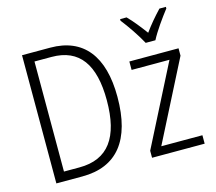

<svg xmlns="http://www.w3.org/2000/svg" viewBox="-107 -899 1162 1033"><g transform="rotate(-15 473.5 -382.5)"><path d="M899 -765H863C829 -729 800 -695 771 -655C743 -693 709 -736 680 -765H644V-756C676 -716 720 -651 744 -606H798C821 -651 867 -715 899 -756ZM522 -365C522 -593 425 -714 241 -714H84V0H229C422 0 522 -124 522 -365ZM462 -362C462 -156 387 -51 226 -51H140V-664H235C390 -664 462 -561 462 -362ZM910 0V-47H681L907 -491V-532H633V-485H844L617 -39V0Z"/></g></svg>

Font: Noto Sans Display SemiCondensed Light
Style: Regular
Weight: 300
Width: 4
Designer: Monotype Design Team
Foundry: Monotype Imaging Inc.
Version: Version 1.900